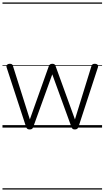

<svg xmlns="http://www.w3.org/2000/svg" viewBox="-20 -1030 844 1550"><path d="M220 15Q206 15 200 9.5Q194 4 191 -4L34 -484Q29 -496 36 -505.5Q43 -515 60 -515Q71 -515 77 -510.5Q83 -506 85 -496L221 -66L374 -496Q378 -506 384.5 -510.5Q391 -515 403 -515Q414 -515 420 -510.5Q426 -506 429 -496L585 -66L718 -496Q721 -506 727 -510.5Q733 -515 744 -515Q762 -515 768.5 -506Q775 -497 769 -482L613 -4Q610 4 603.5 9.5Q597 15 584 15Q571 15 565.5 9.5Q560 4 557 -4L402 -430L248 -4Q246 4 239.5 9.5Q233 15 220 15ZM0 490H804V500H0ZM0 -20H804V0H0ZM0 -505H804V-500H0ZM0 -1010H804V-1000H0Z"/></svg>

Font: Playwrite NG Modern Guides
Style: Regular
Weight: 400
Designer: Veronika Burian, José Scaglione
Foundry: TypeTogether
Version: Version 1.003